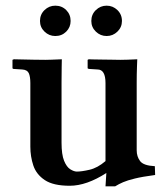

<svg xmlns="http://www.w3.org/2000/svg" viewBox="-20 -645 590 677"><path d="M302 -571Q302 -594 318 -609.5Q334 -625 356 -625Q378 -625 394 -609.5Q410 -594 410 -571Q410 -549 394 -533.5Q378 -518 356 -518Q334 -518 318 -533.5Q302 -549 302 -571ZM121 -571Q121 -594 137 -609.5Q153 -625 175 -625Q198 -625 213.5 -609.5Q229 -594 229 -571Q229 -549 213.5 -533.5Q198 -518 175 -518Q153 -518 137 -533.5Q121 -549 121 -571ZM462 -115Q462 -93 474 -77Q486 -61 526 -59L527 -28Q482 -22 455.5 -15.5Q429 -9 414 -2.5Q399 4 386 12H352L355 -35Q285 10 226 10Q168 10 138 -10Q108 -30 97.5 -61.5Q87 -93 87 -128V-352Q87 -375 81.5 -387Q76 -399 58 -400L27 -402L24 -404V-434L29 -436Q29 -436 50 -435.5Q71 -435 97.5 -434.5Q124 -434 140 -434Q147 -434 161 -434.5Q175 -435 186.5 -435.5Q198 -436 198 -436Q198 -436 197.5 -409Q197 -382 197 -354V-142Q197 -100 206 -78Q215 -56 228 -48Q241 -40 251 -40Q268 -40 296 -46.5Q324 -53 352 -77V-352Q352 -400 324 -400L293 -402L289 -404V-434L293 -436Q293 -436 306 -435.5Q319 -435 338 -435Q357 -435 375.5 -434.5Q394 -434 404 -434Q415 -434 429 -434.5Q443 -435 453.5 -435.5Q464 -436 464 -436Q464 -436 463 -410Q462 -384 462 -354Z"/></svg>

Font: Libertinus Serif SemiBold
Style: Regular
Weight: 600
Designer: Philipp H. Poll, Khaled Hosny
Foundry: Caleb Maclennan
Version: Version 7.051;RELEASE